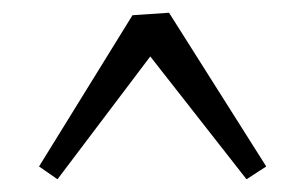

<svg xmlns="http://www.w3.org/2000/svg" viewBox="-20 -577 477 300"><path d="M41 -316.9 187 -553.2 244.1 -557.1 396 -316.9 365.2 -296.9 214.8 -488.8 69.8 -296.9Z"/></svg>

Font: Yrsa-Light
Style: Regular
Weight: 300
Designer: Anna Giedrys (Yrsa+Rasa design), David Brezina (Yrsa art-direction, Rasa art-direction, design)
Foundry: Rosetta Type Foundry
Version: Version 1.001;PS 1.1;hotconv 1.0.88;makeotf.lib2.5.647800